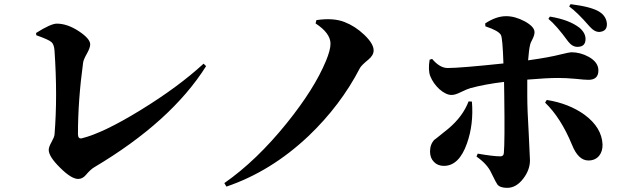

<svg xmlns="http://www.w3.org/2000/svg" viewBox="-20 -844 3000 926"><path d="M154 -685Q225 -730 254 -730Q305 -730 361 -693Q415 -657 415 -630Q415 -614 400 -587Q383 -557 381 -543Q356 -361 356 -197Q356 -173 375 -177Q479 -203 658 -313Q839 -424 962 -537L974 -525Q806 -258 434 -37Q417 -27 394 0Q378 19 357 19Q324 19 270 -35Q215 -89 215 -121Q215 -135 228 -158Q242 -183 243 -195Q258 -380 243 -599Q241 -630 228 -641Q215 -653 155 -674Z M1502 -731 1506 -747Q1587 -759 1641 -738Q1693 -718 1737 -676Q1782 -633 1782 -601Q1782 -577 1756 -556Q1723 -529 1716 -516Q1623 -336 1468 -188Q1287 -17 1072 56L1062 39Q1217 -69 1363 -250Q1496 -415 1552 -550Q1574 -603 1574 -633Q1574 -684 1502 -731Z M2632 -764Q2725 -749 2775 -710Q2804 -685 2804 -656Q2804 -618 2765 -618Q2740 -618 2720 -644Q2664 -721 2625 -753ZM2256 -354Q2265 -245 2232 -152Q2194 -44 2121 -44Q2091 -44 2073 -63Q2054 -82 2054 -113Q2054 -149 2076 -171Q2068 -163 2143 -224Q2212 -282 2240 -355ZM2320 -731Q2373 -766 2421 -766Q2464 -766 2511 -741Q2558 -715 2558 -689Q2558 -675 2549 -657Q2538 -637 2536 -625Q2531 -604 2527 -553Q2628 -567 2686 -582Q2727 -592 2735 -592Q2779 -592 2819 -570Q2866 -544 2866 -504Q2866 -459 2818 -459Q2800 -459 2754 -464Q2709 -468 2672 -468Q2617 -468 2523 -460V-383Q2523 -315 2530 -200Q2536 -85 2536 -71Q2536 -25 2504 17Q2470 62 2426 62Q2392 62 2379 46Q2374 40 2350 -9Q2331 -52 2278 -89L2284 -103Q2359 -90 2393 -90Q2409 -90 2410 -106Q2415 -157 2412 -383L2411 -449Q2319 -438 2249 -419Q2234 -415 2201 -399Q2175 -386 2158 -386Q2131 -386 2099 -414Q2069 -442 2055 -477Q2044 -506 2052 -556L2064 -560Q2101 -516 2139 -516Q2200 -516 2408 -538Q2404 -660 2396 -675Q2385 -696 2321 -717ZM2617 -362Q2724 -345 2800 -290Q2882 -229 2886 -148Q2887 -114 2869 -92Q2850 -70 2818 -70Q2769 -70 2739 -145Q2685 -276 2609 -349ZM2732 -824Q2834 -811 2871 -787Q2904 -766 2907 -730Q2909 -693 2871 -690Q2847 -689 2822 -718Q2766 -783 2725 -813Z"/></svg>

Font: Source Han Serif CN Heavy
Style: Regular
Weight: 900
Designer: Ryoko NISHIZUKA  (kana & ideographs); Frank Grießhammer (Latin, Greek & Cyrillic); Wenlong ZHANG  (bopomofo); Sandoll Co
Foundry: Adobe Systems Incorporated
Version: Version 1.000;PS 1;hotconv 16.6.53;makeotf.lib2.5.65590